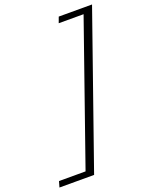

<svg xmlns="http://www.w3.org/2000/svg" viewBox="-295 -836 867 1098"><g transform="rotate(-20 138.5 -287.0)"><path d="M-128.4 172.9 -118.2 137.2H43.5L340.3 -711.4H189L202.1 -747.1H404.8L82.5 172.9Z"/></g></svg>

Font: Elstob ExtraLight
Style: Italic
Weight: 200
Italic angle: -20°
Designer: Peter S. Baker
Version: Version 1.015